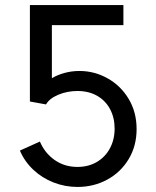

<svg xmlns="http://www.w3.org/2000/svg" viewBox="-20 -740 622 768"><path d="M59.6 -137.7 139.6 -173.8Q158.7 -128.4 198.2 -100.3Q237.8 -72.3 290 -72.3Q333.5 -72.3 367.2 -92Q400.9 -111.8 419.7 -146.7Q438.5 -181.6 438.5 -225.6Q438.5 -269 420.4 -303.2Q402.3 -337.4 368.7 -356.7Q335 -376 290 -376Q249 -376 213.4 -361.1Q177.7 -346.2 164.1 -322.3L99.6 -334V-719.7H473.6V-639.6H187.5V-427.2Q208.5 -439.9 237.3 -448Q266.1 -456.1 297.9 -456.1Q357.9 -456.1 410.6 -426.5Q463.4 -397 494.9 -344Q526.4 -291 526.4 -223.6Q526.4 -156.2 494.6 -103.5Q462.9 -50.8 408.9 -21.5Q355 7.8 290 7.8Q239.7 7.8 193.8 -10.3Q147.9 -28.3 113 -61.3Q78.1 -94.2 59.6 -137.7Z"/></svg>

Font: Reddit Sans Strawberry
Style: Regular
Weight: 400
Designer: Stephen Hutchings
Foundry: Reddit
Version: Version 1.013